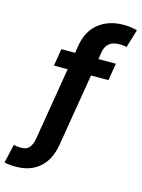

<svg xmlns="http://www.w3.org/2000/svg" viewBox="-192 -839 827 1122"><g transform="rotate(15 221.5 -278.0)"><path d="M427.2 -528.3 410.2 -424.3H304.7L231.9 14.6Q216.3 107.4 160.4 156Q104.5 204.6 18.6 204.1Q0.5 204.6 -16.4 203.1Q-33.2 201.7 -51.8 197.3L-25.9 84Q-18.1 86.4 -3.7 87.9Q10.7 89.4 20 89.4Q53.2 89.4 69.1 69.3Q85 49.3 90.8 14.6L163.6 -424.3H80.6L97.7 -528.3H180.7L188 -573.7Q203.1 -664.6 263.4 -712.2Q323.7 -759.8 413.1 -759.8Q436 -759.8 457.5 -756.8Q479 -753.9 495.6 -749L462.4 -639.2Q453.1 -641.1 442.6 -642.6Q432.1 -644 415 -643.6Q380.4 -644 357.9 -626.5Q335.4 -608.9 329.1 -573.7L321.8 -528.3Z"/></g></svg>

Font: Inter Display
Style: Bold Italic
Weight: 700
Italic angle: -9.39999°
Designer: Rasmus Andersson
Foundry: rsms
Version: Version 4.000;git-a52131595